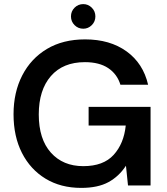

<svg xmlns="http://www.w3.org/2000/svg" viewBox="-20 -904 812 936"><path d="M376 12Q276 12 202 -33Q128 -78 87 -158.5Q46 -239 46 -347Q46 -454 88.5 -536.5Q131 -619 209 -665.5Q287 -712 395 -712Q516 -712 597 -653.5Q678 -595 702 -491H567Q551 -543 507.5 -572Q464 -601 394 -601Q287 -601 228 -533Q169 -465 169 -346Q169 -226 228 -160Q287 -94 386 -94Q484 -94 534 -149Q584 -204 593 -292H412V-383H714V0H604L594 -96Q560 -44 508.5 -16Q457 12 376 12ZM386 -764Q361 -764 343.5 -781.5Q326 -799 326 -824Q326 -849 343.5 -866.5Q361 -884 386 -884Q410 -884 427.5 -866.5Q445 -849 445 -824Q445 -799 427.5 -781.5Q410 -764 386 -764Z"/></svg>

Font: DM Sans SemiBold
Style: Regular
Weight: 600
Designer: Colophon Foundry, Jonny Pinhorn
Foundry: Colophon Foundry
Version: Version 4.004; ttfautohint (v1.8.4.7-5d5b)